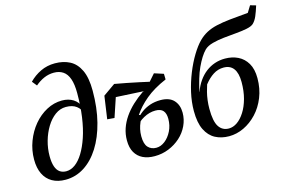

<svg xmlns="http://www.w3.org/2000/svg" viewBox="-97 -1003 1888 1246"><g transform="rotate(-15 846.5 -380.0)"><path d="M207 11Q155 11 118 -10Q81 -31 61.5 -71Q42 -111 42 -168Q42 -231 64 -289.5Q86 -348 124 -393.5Q162 -439 211.5 -465.5Q261 -492 315 -492Q359 -492 390.5 -472Q422 -452 435 -415H453L438 -368Q426 -405 399.5 -425Q373 -445 329 -445Q290 -445 256.5 -420.5Q223 -396 198 -355Q173 -314 159 -264.5Q145 -215 145 -164Q145 -121 154.5 -93.5Q164 -66 182 -53.5Q200 -41 225 -41Q256 -41 285 -62Q314 -83 339 -123.5Q364 -164 383.5 -221.5Q403 -279 413.5 -352.5Q424 -426 424 -513Q424 -572 411 -609Q398 -646 372.5 -663Q347 -680 311 -680Q277 -680 245.5 -666.5Q214 -653 185 -628L159 -660Q193 -695 237 -716Q281 -737 333 -737Q390 -737 433 -714.5Q476 -692 500.5 -640.5Q525 -589 525 -502Q525 -387 501 -293Q477 -199 434 -131Q391 -63 333 -26Q275 11 207 11Z M616 -294 568 -298 590 -451 671 -508Q711 -501 751.5 -493Q792 -485 832 -476.5Q872 -468 911 -459L878 -411L619 -425L675 -470ZM805 13Q759 13 726 -3Q693 -19 674.5 -51Q656 -83 656 -132Q656 -174 669 -212Q682 -250 706 -285Q730 -320 763.5 -351.5Q797 -383 838 -411L873 -417L880 -442L938 -508L1000 -488L1001 -450Q959 -432 924 -411.5Q889 -391 861.5 -368Q834 -345 812 -321Q790 -297 774 -272L793 -266Q782 -247 772.5 -225.5Q763 -204 758 -181.5Q753 -159 753 -134Q753 -82 774 -59.5Q795 -37 829 -37Q859 -37 887 -58.5Q915 -80 933.5 -117Q952 -154 952 -199Q952 -235 936 -253.5Q920 -272 884 -272Q844 -272 804.5 -250.5Q765 -229 738 -191L733 -245L760 -244Q778 -268 804 -287.5Q830 -307 862.5 -318Q895 -329 933 -329Q993 -329 1022.5 -297Q1052 -265 1052 -213Q1052 -168 1032.5 -126.5Q1013 -85 978.5 -54Q944 -23 899.5 -5Q855 13 805 13Z M1305 13Q1253 13 1212.5 -8.5Q1172 -30 1148.5 -77.5Q1125 -125 1125 -204Q1125 -265 1139.5 -328.5Q1154 -392 1178 -451.5Q1202 -511 1231.5 -559.5Q1261 -608 1290 -637Q1315 -662 1345 -678Q1375 -694 1414 -703Q1453 -712 1505 -717.5Q1557 -723 1628 -729L1655 -773L1693 -762Q1681 -723 1669 -695Q1657 -667 1640 -651Q1626 -638 1594 -631.5Q1562 -625 1520.5 -621.5Q1479 -618 1437 -613.5Q1395 -609 1359.5 -599.5Q1324 -590 1304 -571Q1287 -554 1271 -528.5Q1255 -503 1240 -470.5Q1225 -438 1213.5 -399Q1202 -360 1192 -316L1193 -315Q1207 -355 1229 -386Q1251 -417 1278.5 -438Q1306 -459 1338.5 -470Q1371 -481 1407 -481Q1456 -481 1494.5 -462Q1533 -443 1556 -404Q1579 -365 1579 -304Q1579 -234 1555.5 -175.5Q1532 -117 1492.5 -75Q1453 -33 1404.5 -10Q1356 13 1305 13ZM1316 -36Q1345 -36 1372.5 -55Q1400 -74 1423 -110Q1446 -146 1459.5 -195.5Q1473 -245 1473 -306Q1473 -366 1450.5 -396.5Q1428 -427 1384 -427Q1346 -427 1314 -406.5Q1282 -386 1253 -349Q1246 -328 1239.5 -302.5Q1233 -277 1229.5 -249Q1226 -221 1226 -192Q1226 -107 1249.5 -71.5Q1273 -36 1316 -36Z"/></g></svg>

Font: Source Serif 4 Medium
Style: Italic
Weight: 500
Italic angle: -12°
Designer: Frank Grießhammer
Foundry: Adobe Systems Incorporated
Version: Version 4.004;hotconv 1.0.116;makeotfexe 2.5.65601